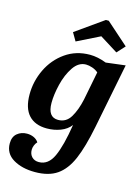

<svg xmlns="http://www.w3.org/2000/svg" viewBox="-138 -822 802 1100"><g transform="rotate(15 263.0 -272.5)"><path d="M181 201Q104 201 52 170Q0 139 0 79Q0 40 24 20Q48 0 82 0Q104 0 122.5 8.5Q141 17 151 33Q142 42 136.5 55.5Q131 69 131 82Q131 108 146.5 124Q162 140 188 140Q244 140 273.5 75.5Q303 11 323 -116Q301 -87 263 -72.5Q225 -58 182 -58Q112 -58 74.5 -99Q37 -140 37 -221Q37 -299 71 -370Q105 -441 168 -485.5Q231 -530 314 -530Q359 -530 411 -510L526 -524L450 -140Q425 -14 393.5 59Q362 132 312 166.5Q262 201 181 201ZM306 -470Q262 -470 231.5 -425Q201 -380 186 -318Q171 -256 171 -207Q171 -122 232 -122Q280 -122 306 -165.5Q332 -209 346 -274L379 -443Q364 -456 343.5 -463Q323 -470 306 -470ZM213 -582 185 -630 349 -746H366L498 -629L455 -582L348 -649Z"/></g></svg>

Font: Sansita Medium Italic
Style: Regular
Weight: 500
Italic angle: -11°
Designer: Pablo Cosgaya
Foundry: Omnibus-Type
Version: Version 1.006